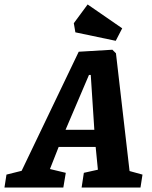

<svg xmlns="http://www.w3.org/2000/svg" viewBox="-68 -841 683 861"><path d="M513 -74 571 -58 562 0H298L308 -66L371 -80L361 -182H195L156 -83L227 -66L216 0H-48L-39 -58L29 -75L285 -609L436 -618L452 -602ZM331 -505 226 -259H355L339 -505ZM451 -658 270 -696 263 -737 325 -821 480 -714Z"/></svg>

Font: Grenze
Style: Bold Italic
Weight: 700
Italic angle: -10°
Designer: Renata Polastri
Foundry: Omnibus-Type
Version: Version 1.002; ttfautohint (v1.8)